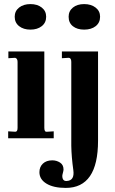

<svg xmlns="http://www.w3.org/2000/svg" viewBox="-20 -677 565 940"><path d="M20 0V-34L55 -32Q66 -32 66 -51V-374Q66 -391 54 -394L21 -392V-425H197V-51Q197 -41 200 -36Q203 -31 210 -32L243 -34V0ZM52 -595Q52 -623 73.5 -640Q95 -657 129 -657Q163 -657 184.5 -640Q206 -623 206 -595Q206 -566 184.5 -549Q163 -532 129 -532Q95 -532 73.5 -549Q52 -566 52 -595ZM302 243Q242 243 207.5 222Q173 201 173 166Q173 140 190 124Q207 108 236 108Q257 108 274 119Q291 130 291 153Q291 158 288 169Q285 180 285 184Q285 197 290.5 203.5Q296 210 307 209Q346 207 339 156Q330 92 329 37V-374Q329 -394 316 -394L283 -392V-425H460V12Q460 243 302 243ZM392 -532Q358 -532 337 -548.5Q316 -565 316 -595Q316 -623 337 -640Q358 -657 392 -657Q426 -657 448 -640Q470 -623 470 -595Q470 -566 448.5 -549Q427 -532 392 -532Z"/></svg>

Font: UnnaBold
Style: Bold
Weight: 700
Designer: Jorge de Buen Unna
Foundry: Omnibus-Type
Version: Version 2.008;hotconv 1.0.109;makeotfexe 2.5.65596